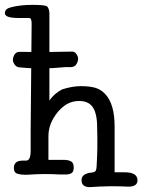

<svg xmlns="http://www.w3.org/2000/svg" viewBox="-60 -718 651 789"><path d="M21 -505Q94 -504 117.5 -504Q141 -504 237 -506Q247 -506 254 -496Q261 -486 261 -476.5Q261 -467 255 -456Q248 -442 229 -442H206Q108 -432 23 -441Q9 -441 1 -451.5Q-7 -462 -7 -472Q-7 -482 -0.5 -493.5Q6 -505 21 -505ZM211 -1H186Q120 -5 54 0H40Q25 0 12 -4Q-3 -8 -3 -28Q-3 -58 33 -58H47Q66 -58 66 -98Q66 -187 66 -187Q68 -403 70 -621Q70 -644 60 -644H20Q-18 -644 -31 -651Q-40 -656 -40 -664Q-40 -682 -15 -688Q23 -698 73 -698Q126 -698 133.5 -691.5Q141 -685 143 -666Q143 -661 143 -666Q143 -485 143 -305Q163 -334 196 -351Q238 -364 272.5 -364Q307 -364 330.5 -357.5Q354 -351 372 -332Q411 -291 411 -198Q411 -106 411 -10H452Q505 -10 505 23Q505 49 468 49Q390 45 309 51Q275 51 275 22Q275 0 304 -7Q325 -9 330.5 -13Q336 -17 337 -34Q338 -50 339 -76Q340 -102 340 -109.5Q340 -117 340 -127Q340 -140 340 -152Q340 -176 339 -207Q338 -238 330 -260Q315 -303 266 -303Q231 -303 204 -283Q177 -263 158 -229.5Q139 -196 139 -159Q139 -113 139 -61H204Q220 -61 231.5 -55Q243 -49 243 -30Q243 -11 233 -6Q223 -1 211 -1Z"/></svg>

Font: Scratch Savers
Style: Book
Weight: 400
Designer: Pablo Impallari, Rodrigo Fuenzalida, Brenda Gallo
Foundry: Pablo Impallari, Rodrigo Fuenzalida, Brenda Gallo
Version: Version 4.0b1